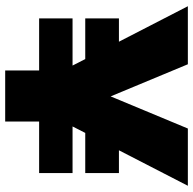

<svg xmlns="http://www.w3.org/2000/svg" viewBox="-22 -723 745 741"><g transform="rotate(90 350.5 -352.5)"><path d="M560 -439H648V-309H493L468 -260H648V-131H449V0H252V-131H51V-260H233L208 -309H51V-439H141L4 -705H228L352 -407L476 -705H697Z"/></g></svg>

Font: DVN-Poppins ExtBd
Style: Regular
Weight: 800
Designer: Ninad Kale (Devanagari), Jonny Pinhorn (Latin)
Foundry: Indian Type Foundry
Version: 4.004